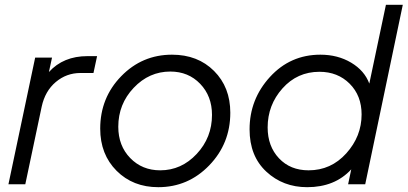

<svg xmlns="http://www.w3.org/2000/svg" viewBox="-20 -765 1692 797"><path d="M343 -532H383L368 -462H314Q256 -462 211.5 -424.5Q167 -387 153 -322L85 0H15L126 -526H196L183 -466Q243 -532 343 -532Z M637 12Q532 12 464 -56Q396 -124 396 -231Q396 -359 483 -448.5Q570 -538 694 -538Q801 -538 868.5 -470.5Q936 -403 936 -297Q936 -169 848.5 -78.5Q761 12 637 12ZM645 -58Q733 -58 796.5 -126Q860 -194 860 -288Q860 -366 811 -417Q762 -468 687 -468Q599 -468 535 -400.5Q471 -333 471 -239Q471 -160 520.5 -109Q570 -58 645 -58Z M1582 -745H1652L1496 0H1425L1438 -62Q1370 12 1255 12Q1155 12 1085.5 -52.5Q1016 -117 1016 -228Q1016 -353 1100.5 -445.5Q1185 -538 1310 -538Q1382 -538 1437.5 -505Q1493 -472 1513 -418ZM1261 -58Q1354 -58 1417.5 -128.5Q1481 -199 1481 -290Q1481 -368 1431.5 -417.5Q1382 -467 1306 -467Q1214 -467 1152.5 -398Q1091 -329 1091 -236Q1091 -158 1138 -108Q1185 -58 1261 -58Z"/></svg>

Font: Plus Jakarta Display Light
Style: Italic
Weight: 300
Italic angle: -12°
Designer: Gumpita Rahayu
Foundry: Tokotype Studio
Version: Version 1.000;hotconv 1.0.109;makeotfexe 2.5.65596